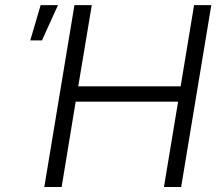

<svg xmlns="http://www.w3.org/2000/svg" viewBox="-20 -748 883 768"><path d="M157.2 0 277.8 -727.5H347.2L293 -402.8H702.6L756.3 -727.5H825.2L704.6 0H635.7L692.4 -341.3H282.7L226.6 0ZM101.1 -586.4 142.6 -727.5H211.9L147.9 -586.4Z"/></svg>

Font: Inter 17pt Light
Style: Italic
Weight: 300
Italic angle: -9.3988°
Version: Version 4.001;git-66647c0bb